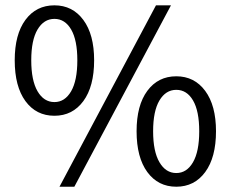

<svg xmlns="http://www.w3.org/2000/svg" viewBox="-20 -688 865 720"><path d="M184.1 -253.9Q115.7 -253.9 75.4 -308.8Q35.2 -363.8 35.2 -461.9Q35.2 -559.1 75.4 -613.5Q115.7 -668 184.1 -668Q252 -668 292.5 -613.3Q333 -558.6 333 -461.9Q333 -363.8 292.5 -308.8Q252 -253.9 184.1 -253.9ZM184.1 -305.2Q223.1 -305.2 246.6 -345.5Q270 -385.7 270 -461.9Q270 -537.6 246.8 -577.4Q223.6 -617.2 184.1 -617.2Q144.5 -617.2 120.8 -577.4Q97.2 -537.6 97.2 -461.9Q97.2 -386.2 120.8 -345.7Q144.5 -305.2 184.1 -305.2ZM203.1 12.2 564.9 -668H621.1L258.8 12.2ZM641.1 12.2Q572.8 12.2 532.5 -42.7Q492.2 -97.7 492.2 -195.8Q492.2 -293 532.5 -347.4Q572.8 -401.9 641.1 -401.9Q709 -401.9 749.5 -347.2Q790 -292.5 790 -195.8Q790 -97.7 749.5 -42.7Q709 12.2 641.1 12.2ZM641.1 -39.1Q680.2 -39.1 703.6 -79.3Q727.1 -119.6 727.1 -195.8Q727.1 -271.5 703.9 -311.3Q680.7 -351.1 641.1 -351.1Q601.6 -351.1 577.9 -311.3Q554.2 -271.5 554.2 -195.8Q554.2 -120.1 577.9 -79.6Q601.6 -39.1 641.1 -39.1Z"/></svg>

Font: Source Sans Pro
Style: Regular
Weight: 400
Designer: Paul D. Hunt
Foundry: Adobe Systems Incorporated
Version: Version 3.006;hotconv 1.0.111;makeotfexe 2.5.65597